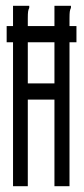

<svg xmlns="http://www.w3.org/2000/svg" viewBox="-20 -643 290 663"><path d="M3 -497V-553H25V-623H81V-616Q78 -610 77 -603Q76 -596 76 -579V-553H168V-623H225V-616Q222 -610 221 -603Q220 -596 220 -579V-553H244V-497H220V0H168V-299H76V0H25V-497ZM76 -355H168V-497H76Z"/></svg>

Font: Inconsolata UltraCondensed
Style: Regular
Weight: 400
Width: 1
Monospace: yes
Designer: Raph Levien, Cyreal, Brenton Simpson
Foundry: Raph Levien, Cyreal, Google
Version: Version 3.001; ttfautohint (v1.8.2.53-6de2)